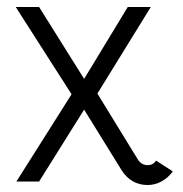

<svg xmlns="http://www.w3.org/2000/svg" viewBox="-20 -520 525 550"><path d="M221 -294 346 -500H412L259 -252L375 -63Q385 -47 403 -47Q419 -47 427 -60L475 -29Q462 -11 443 -0.5Q424 10 403 10Q355 10 328 -33L221 -206L92 0H27L185 -250L25 -500H92Z"/></svg>

Font: Bellota
Style: Regular
Weight: 400
Designer: Kemie Guaida
Foundry: Kemie Guaida
Version: Version 4.001